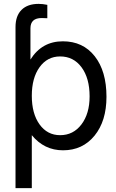

<svg xmlns="http://www.w3.org/2000/svg" viewBox="-20 -752 599 990"><path d="M290 -461Q224 -461 184 -405.5Q144 -350 144 -258Q144 -166 184 -110.5Q224 -55 290 -55Q358 -55 400 -110.5Q442 -166 442 -255Q442 -349 400.5 -405Q359 -461 290 -461ZM137 -606V-445Q196 -539 304 -539Q408 -539 468.5 -462Q529 -385 529 -253Q529 -128 467.5 -52.5Q406 23 305 23Q208 23 144 -55V218H60V-613Q60 -670 91 -701Q122 -732 179 -732Q200 -732 224 -727V-658Q205 -659 195 -659Q137 -659 137 -606Z"/></svg>

Font: ColatingCofangSans
Style: Regular
Weight: 400
Foundry: GNU
Version: Version 412.227;June 27, 2022;FontCreator 11.0.0.2412 32-bit